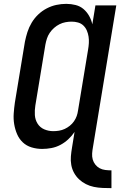

<svg xmlns="http://www.w3.org/2000/svg" viewBox="-20 -763 640 994"><path d="M557 211Q534 211 511 210Q488 209 466 204.5Q444 200 424.5 190Q405 180 389.5 165.5Q374 151 363.5 132Q353 113 349 91Q345 69 347 46Q349 23 353 0L366 -80Q352 -59 333 -41.5Q314 -24 292 -12.5Q270 -1 246 3.5Q222 8 198 8Q170 8 143.5 0Q117 -8 98 -26Q79 -44 68.5 -68.5Q58 -93 53.5 -120Q49 -147 51 -175.5Q53 -204 57 -232L109 -547Q114 -572 122 -597Q130 -622 144 -645.5Q158 -669 178 -688Q198 -707 222 -719.5Q246 -732 271.5 -737.5Q297 -743 323 -743Q348 -743 371.5 -737Q395 -731 412.5 -716Q430 -701 441.5 -680.5Q453 -660 458 -637L474 -735H582L461 0Q458 16 457 32Q456 48 460 62.5Q464 77 473.5 89Q483 101 496 108Q509 115 525 117Q541 119 557 119ZM256 -84Q271 -84 286 -86.5Q301 -89 315 -95.5Q329 -102 341.5 -112Q354 -122 363 -135Q372 -148 377 -162Q382 -176 384 -191L436 -506Q439 -523 440 -540Q441 -557 438.5 -573.5Q436 -590 429.5 -605Q423 -620 411.5 -631Q400 -642 384 -646.5Q368 -651 351 -651Q335 -651 319 -648Q303 -645 288 -637.5Q273 -630 260 -618.5Q247 -607 237.5 -593Q228 -579 223 -563.5Q218 -548 215 -532L163 -217Q159 -192 160.5 -167.5Q162 -143 174.5 -123Q187 -103 209 -93.5Q231 -84 256 -84Z"/></svg>

Font: Iosevka Curly SmBdEx
Style: Italic
Weight: 600
Width: 7
Italic angle: -9°
Monospace: yes
Designer: Belleve Invis
Foundry: Belleve Invis
Version: Version 11.1.0; ttfautohint (v1.8.3)